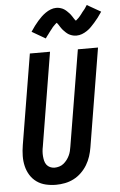

<svg xmlns="http://www.w3.org/2000/svg" viewBox="-64 -1020 668 1072"><g transform="rotate(-5 270.5 -484.5)"><path d="M206 8Q177 8 149 1.5Q121 -5 98.5 -21Q76 -37 61.5 -60.5Q47 -84 40.5 -111.5Q34 -139 34.5 -168.5Q35 -198 40 -228L124 -735H237L151 -212Q148 -198 147 -184.5Q146 -171 147 -158Q148 -145 151 -132Q154 -119 161.5 -109Q169 -99 181 -93.5Q193 -88 206 -88Q219 -88 232.5 -92Q246 -96 256.5 -104.5Q267 -113 275.5 -124Q284 -135 290 -147.5Q296 -160 299 -172.5Q302 -185 304 -198L393 -735H506L415 -183Q411 -158 403 -133.5Q395 -109 381.5 -86.5Q368 -64 348.5 -45Q329 -26 305.5 -14Q282 -2 256.5 3Q231 8 206 8ZM220 -811 144 -855Q155 -872 166 -886.5Q177 -901 187.5 -913Q198 -925 208.5 -935Q219 -945 232.5 -954.5Q246 -964 261.5 -970Q277 -976 292 -976Q297 -976 302 -975.5Q307 -975 311 -974Q315 -973 319.5 -971.5Q324 -970 328.5 -968Q333 -966 336.5 -963.5Q340 -961 343.5 -958.5Q347 -956 350 -953Q353 -950 356.5 -946.5Q360 -943 363.5 -939.5Q367 -936 369.5 -932.5Q372 -929 374.5 -925.5Q377 -922 379 -919Q381 -916 384 -911Q387 -906 390 -902Q393 -898 396 -895Q399 -892 398 -890H397Q396 -890 394.5 -890.5Q393 -891 392 -891H391L394 -894Q397 -896 400 -898.5Q403 -901 405.5 -903.5Q408 -906 410 -907.5Q412 -909 413.5 -911Q415 -913 417 -915Q419 -917 421 -919.5Q423 -922 425 -924.5Q427 -927 429 -929.5Q431 -932 433 -935Q435 -938 437.5 -941Q440 -944 442.5 -947Q445 -950 448 -953.5Q451 -957 453.5 -961Q456 -965 458.5 -969Q461 -973 464 -977L541 -933Q529 -915 518 -900.5Q507 -886 496.5 -874.5Q486 -863 476 -852.5Q466 -842 452 -832.5Q438 -823 423 -817.5Q408 -812 393 -812Q388 -812 383 -812.5Q378 -813 373.5 -814Q369 -815 365 -816.5Q361 -818 356 -820Q351 -822 347.5 -824.5Q344 -827 340.5 -829.5Q337 -832 334 -835Q331 -838 327.5 -841.5Q324 -845 320.5 -848.5Q317 -852 314.5 -855.5Q312 -859 309.5 -862.5Q307 -866 305 -869Q303 -872 300 -877Q297 -882 294 -886Q291 -890 288 -893Q285 -896 286 -897Q286 -898 286 -898Q286 -898 287 -898Q288 -898 290 -897.5Q292 -897 293 -897H294Q293 -896 290 -894Q287 -892 284 -889.5Q281 -887 278.5 -884.5Q276 -882 274 -880Q272 -878 270.5 -876.5Q269 -875 267 -873Q265 -871 263 -868.5Q261 -866 259.5 -863.5Q258 -861 255.5 -858.5Q253 -856 251 -853Q249 -850 246.5 -847Q244 -844 241.5 -840.5Q239 -837 236.5 -833.5Q234 -830 231 -826.5Q228 -823 225.5 -819Q223 -815 220 -811Z"/></g></svg>

Font: Iosevka
Style: Bold Italic
Weight: 700
Italic angle: -9°
Monospace: yes
Designer: Belleve Invis
Foundry: Belleve Invis
Version: Version 32.5.0; ttfautohint (v1.8.4)